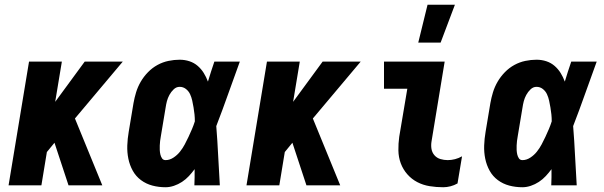

<svg xmlns="http://www.w3.org/2000/svg" viewBox="-20 -779 2540 807"><path d="M268 0 209 -179 177 -140 154 0H16L102 -520H240L212 -351L336 -520H496L295 -281L410 0Z M676 8Q647 8 620.5 1Q594 -6 572.5 -22Q551 -38 538 -61.5Q525 -85 519.5 -112Q514 -139 515 -167.5Q516 -196 521 -225L541 -345Q545 -368 552 -391Q559 -414 571.5 -435.5Q584 -457 602 -475.5Q620 -494 642 -506Q664 -518 688 -523Q712 -528 735 -528Q757 -528 776.5 -521.5Q796 -515 811 -502Q826 -489 836.5 -472Q847 -455 854 -436Q860 -457 867 -478Q874 -499 881 -520H988Q963 -452 939 -384Q915 -316 889 -249Q894 -187 897 -124.5Q900 -62 904 0H797Q798 -17 798 -34Q798 -51 798 -68Q787 -53 774 -39Q761 -25 745 -14.5Q729 -4 711 2Q693 8 676 8ZM676 -106Q693 -106 709 -116.5Q725 -127 736.5 -141.5Q748 -156 756.5 -172Q765 -188 772.5 -204Q780 -220 787 -236.5Q794 -253 799 -269Q799 -284 797.5 -298.5Q796 -313 793.5 -327.5Q791 -342 788 -356Q785 -370 779 -383Q773 -396 761.5 -405Q750 -414 735 -414Q721 -414 710 -403.5Q699 -393 692 -380Q685 -367 681.5 -353.5Q678 -340 676 -326L656 -206Q654 -196 653 -186.5Q652 -177 651.5 -167.5Q651 -158 651.5 -148.5Q652 -139 654 -130Q656 -121 661 -113.5Q666 -106 676 -106Z M1268 0 1209 -179 1177 -140 1154 0H1016L1102 -520H1240L1212 -351L1336 -520H1496L1295 -281L1410 0Z M1843 8Q1814 8 1786 3.5Q1758 -1 1734 -13.5Q1710 -26 1692 -46.5Q1674 -67 1664.5 -92.5Q1655 -118 1654.5 -146.5Q1654 -175 1658 -204L1692 -406H1594V-520H1849L1794 -186Q1791 -169 1793.5 -153.5Q1796 -138 1806 -126.5Q1816 -115 1831 -110.5Q1846 -106 1862 -106Q1877 -106 1892.5 -110Q1908 -114 1922 -122L1903 -8Q1889 0 1873.5 4Q1858 8 1843 8ZM1738 -600 1777 -759H1892L1832 -600Z M2176 8Q2147 8 2120.5 1Q2094 -6 2072.5 -22Q2051 -38 2038 -61.5Q2025 -85 2019.5 -112Q2014 -139 2015 -167.5Q2016 -196 2021 -225L2041 -345Q2045 -368 2052 -391Q2059 -414 2071.5 -435.5Q2084 -457 2102 -475.5Q2120 -494 2142 -506Q2164 -518 2188 -523Q2212 -528 2235 -528Q2257 -528 2276.5 -521.5Q2296 -515 2311 -502Q2326 -489 2336.5 -472Q2347 -455 2354 -436Q2360 -457 2367 -478Q2374 -499 2381 -520H2488Q2463 -452 2439 -384Q2415 -316 2389 -249Q2394 -187 2397 -124.5Q2400 -62 2404 0H2297Q2298 -17 2298 -34Q2298 -51 2298 -68Q2287 -53 2274 -39Q2261 -25 2245 -14.5Q2229 -4 2211 2Q2193 8 2176 8ZM2176 -106Q2193 -106 2209 -116.5Q2225 -127 2236.5 -141.5Q2248 -156 2256.5 -172Q2265 -188 2272.5 -204Q2280 -220 2287 -236.5Q2294 -253 2299 -269Q2299 -284 2297.5 -298.5Q2296 -313 2293.5 -327.5Q2291 -342 2288 -356Q2285 -370 2279 -383Q2273 -396 2261.5 -405Q2250 -414 2235 -414Q2221 -414 2210 -403.5Q2199 -393 2192 -380Q2185 -367 2181.5 -353.5Q2178 -340 2176 -326L2156 -206Q2154 -196 2153 -186.5Q2152 -177 2151.5 -167.5Q2151 -158 2151.5 -148.5Q2152 -139 2154 -130Q2156 -121 2161 -113.5Q2166 -106 2176 -106Z"/></svg>

Font: Iosevka Heavy Oblique
Style: Regular
Weight: 900
Italic angle: -9°
Monospace: yes
Designer: Belleve Invis
Foundry: Belleve Invis
Version: Version 32.5.0; ttfautohint (v1.8.4)